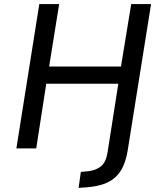

<svg xmlns="http://www.w3.org/2000/svg" viewBox="-20 -725 784 938"><path d="M364 193 375 115 415 111Q452 106 475.5 85.5Q499 65 506 16L558 -316H206L157 0H60L172 -705H269L220 -400H571L621 -705H718L604 9Q597 52 583 84.5Q569 117 545 139.5Q521 162 486.5 174Q452 186 405 190Z"/></svg>

Font: Nunito Sans 7pt SemiCondensed Medium
Style: Italic
Weight: 500
Width: 4
Italic angle: -9°
Designer: Vernon Adams
Foundry: Vernon Adams
Version: Version 3.101;gftools[0.9.27]